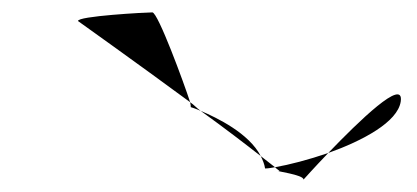

<svg xmlns="http://www.w3.org/2000/svg" viewBox="-20 -566 674 310"><path d="M106 -532C106 -532 200 -465 287 -401C277 -432 235 -546 226 -546C216 -546 104 -540 106 -532ZM287 -401C288 -397 288 -394 288 -393C288 -393 295 -391 304 -387C298 -391 293 -397 287 -401ZM304 -387C343 -359 378 -332 401 -314C382 -351 330 -376 304 -387ZM401 -314C404 -308 407 -301 408 -294C413 -294 418 -295 424 -296C419 -300 411 -306 401 -314ZM424 -296C428 -292 432 -290 431 -290C421 -290 471 -284 470 -276C470 -276 487 -295 510 -319C478 -308 447 -300 424 -296ZM510 -319C566 -339 622 -369 627 -402C633 -442 559 -370 510 -319Z"/></svg>

Font: Ampere
Style: SCIta
Weight: 400
Version: Version 1